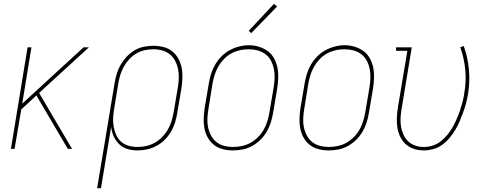

<svg xmlns="http://www.w3.org/2000/svg" viewBox="-20 -777 2540 1002"><path d="M37 0 124 -530H144L96 -236L416 -530H444L184 -292L356 0H334L178 -265L170 -279L91 -206L56 0Z M487 205 578 -343Q582 -368 589.5 -392.5Q597 -417 610 -439.5Q623 -462 641.5 -481.5Q660 -501 682.5 -514.5Q705 -528 730.5 -533Q756 -538 781 -538Q807 -538 833 -531.5Q859 -525 878.5 -509.5Q898 -494 910.5 -471.5Q923 -449 928 -423.5Q933 -398 932 -371Q931 -344 927 -317L905 -187Q901 -162 893.5 -137.5Q886 -113 872.5 -90Q859 -67 839.5 -47.5Q820 -28 796.5 -15.5Q773 -3 748 2.5Q723 8 698 8Q670 8 645 0.5Q620 -7 602 -24.5Q584 -42 573.5 -65.5Q563 -89 560 -115L507 205ZM697 -10Q720 -10 743 -15Q766 -20 787.5 -32Q809 -44 826.5 -62Q844 -80 856 -101Q868 -122 875 -144.5Q882 -167 886 -190L908 -320Q912 -344 913 -368Q914 -392 909.5 -415Q905 -438 894.5 -458.5Q884 -479 867 -493Q850 -507 827 -513.5Q804 -520 780 -520Q758 -520 735 -515Q712 -510 691 -497.5Q670 -485 653.5 -467Q637 -449 625.5 -428Q614 -407 607.5 -385Q601 -363 597 -340L576 -211Q572 -188 570.5 -164Q569 -140 573 -117Q577 -94 586 -73.5Q595 -53 611.5 -38Q628 -23 650.5 -16.5Q673 -10 697 -10Z M1195 8Q1169 8 1143 1.5Q1117 -5 1097 -20.5Q1077 -36 1064.5 -58.5Q1052 -81 1047 -106.5Q1042 -132 1043 -159Q1044 -186 1048 -213L1070 -343Q1074 -368 1082 -393Q1090 -418 1103.5 -441Q1117 -464 1136.5 -483.5Q1156 -503 1179.5 -515.5Q1203 -528 1228.5 -534.5Q1254 -541 1279 -541Q1306 -541 1331.5 -533Q1357 -525 1377.5 -510Q1398 -495 1410.5 -472Q1423 -449 1428 -423.5Q1433 -398 1432 -371Q1431 -344 1427 -317L1405 -187Q1401 -162 1393 -137Q1385 -112 1371.5 -89Q1358 -66 1338.5 -47Q1319 -28 1295.5 -15Q1272 -2 1246.5 3Q1221 8 1195 8ZM1196 -10Q1219 -10 1242.5 -15Q1266 -20 1287 -31.5Q1308 -43 1326 -61Q1344 -79 1356 -100Q1368 -121 1375 -144Q1382 -167 1386 -190L1408 -320Q1412 -344 1413 -368.5Q1414 -393 1409.5 -416Q1405 -439 1394.5 -459.5Q1384 -480 1365.5 -494Q1347 -508 1324 -514Q1301 -520 1277 -520Q1253 -520 1230 -514.5Q1207 -509 1186 -497.5Q1165 -486 1148 -468Q1131 -450 1119 -429Q1107 -408 1100 -385.5Q1093 -363 1089 -340L1068 -210Q1064 -186 1062.5 -161.5Q1061 -137 1065.5 -114.5Q1070 -92 1080.5 -71.5Q1091 -51 1108.5 -36.5Q1126 -22 1149 -16Q1172 -10 1196 -10ZM1291 -604 1278 -616 1410 -757 1426 -743Z M1695 8Q1669 8 1643 1.5Q1617 -5 1597 -20.5Q1577 -36 1564.5 -58.5Q1552 -81 1547 -106.5Q1542 -132 1543 -159Q1544 -186 1548 -213L1570 -343Q1574 -368 1582 -393Q1590 -418 1603.5 -441Q1617 -464 1636.5 -483.5Q1656 -503 1679.5 -515.5Q1703 -528 1728.5 -534.5Q1754 -541 1779 -541Q1806 -541 1831.5 -533Q1857 -525 1877.5 -510Q1898 -495 1910.5 -472Q1923 -449 1928 -423.5Q1933 -398 1932 -371Q1931 -344 1927 -317L1905 -187Q1901 -162 1893 -137Q1885 -112 1871.5 -89Q1858 -66 1838.5 -47Q1819 -28 1795.5 -15Q1772 -2 1746.5 3Q1721 8 1695 8ZM1696 -10Q1719 -10 1742.5 -15Q1766 -20 1787 -31.5Q1808 -43 1826 -61Q1844 -79 1856 -100Q1868 -121 1875 -144Q1882 -167 1886 -190L1908 -320Q1912 -344 1913 -368.5Q1914 -393 1909.5 -416Q1905 -439 1894.5 -459.5Q1884 -480 1865.5 -494Q1847 -508 1824 -514Q1801 -520 1777 -520Q1753 -520 1730 -514.5Q1707 -509 1686 -497.5Q1665 -486 1648 -468Q1631 -450 1619 -429Q1607 -408 1600 -385.5Q1593 -363 1589 -340L1568 -210Q1564 -186 1562.5 -161.5Q1561 -137 1565.5 -114.5Q1570 -92 1580.5 -71.5Q1591 -51 1608.5 -36.5Q1626 -22 1649 -16Q1672 -10 1696 -10Z M2191 8Q2165 8 2140.5 0Q2116 -8 2098 -24Q2080 -40 2069 -62.5Q2058 -85 2054 -109.5Q2050 -134 2051 -160.5Q2052 -187 2056 -213L2106 -512H2047V-530H2129L2076 -210Q2072 -187 2070.5 -163.5Q2069 -140 2072.5 -118Q2076 -96 2085 -75.5Q2094 -55 2109.5 -40Q2125 -25 2146.5 -17.5Q2168 -10 2191 -10Q2214 -10 2237 -17Q2260 -24 2279.5 -39Q2299 -54 2314.5 -73Q2330 -92 2342 -113Q2354 -134 2363.5 -156.5Q2373 -179 2380.5 -201Q2388 -223 2394 -245.5Q2400 -268 2403 -291Q2414 -353 2408 -414Q2402 -475 2382 -530L2400 -537Q2421 -479 2427 -416Q2433 -353 2423 -289Q2419 -264 2412.5 -239.5Q2406 -215 2397.5 -191.5Q2389 -168 2379 -144.5Q2369 -121 2355.5 -98.5Q2342 -76 2325 -56Q2308 -36 2286.5 -20.5Q2265 -5 2240 1.5Q2215 8 2191 8Z"/></svg>

Font: Iosevka Slab Thin Oblique
Style: Regular
Weight: 100
Italic angle: -9°
Monospace: yes
Designer: Belleve Invis
Foundry: Belleve Invis
Version: Version 11.1.0; ttfautohint (v1.8.3)